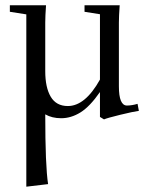

<svg xmlns="http://www.w3.org/2000/svg" viewBox="-20 -434 558 723"><path d="M210.4 11.2Q175.8 11.2 150.4 -3.4Q150.4 190.9 161.1 259.3L79.1 269V-379.9L17.1 -389.6V-414.1H153.3Q150.4 -373 150.4 -349.1V-166Q150.4 -104.5 171.1 -69.6Q191.9 -34.7 235.4 -34.7Q300.8 -34.7 356.4 -134.3V-380.4L298.3 -389.6V-414.1H430.7Q427.7 -373 427.7 -349.1V-108.9Q427.7 -36.6 458 -36.6Q476.6 -36.6 498 -43L502.9 -16.6Q481.9 -13.7 432.6 -1.7Q383.3 10.3 371.6 15.6L356.4 6.3V-87.4Q318.4 -32.7 283 -10.7Q247.6 11.2 210.4 11.2Z"/></svg>

Font: Elstob 18pt
Style: Regular
Weight: 400
Designer: Peter S. Baker
Version: Version 1.015